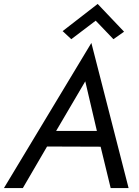

<svg xmlns="http://www.w3.org/2000/svg" viewBox="-45 -955 705 975"><path d="M441 -850 317 -756 273 -797 451 -935 585 -794 531 -756ZM517 0 466 -210 194 -211 71 0H-25L419 -737L608 0ZM388 -542 240 -290H447Z"/></svg>

Font: Jost*
Style: Italic
Weight: 400
Italic angle: -10°
Version: Version 3.7